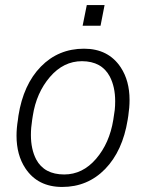

<svg xmlns="http://www.w3.org/2000/svg" viewBox="-20 -731 563 761"><path d="M226.5 10Q129.5 10 80.5 -64Q45.5 -117 45.5 -193Q45.5 -223 51 -256L53 -272Q72.5 -396 142 -467Q211.5 -538 313 -538Q409.5 -538 458.5 -464Q493.5 -411 493.5 -335Q493.5 -305 488.5 -272L486 -256Q466 -132.5 396.8 -61.2Q327.5 10 226.5 10ZM234.5 -39.5Q307.5 -39.5 360.8 -101.5Q414 -163.5 429 -256Q433 -280 434.8 -295.2Q436.5 -310.5 436.5 -330Q436.5 -387 415 -428Q383 -488 305 -488.5Q231.5 -488.5 177.8 -425.8Q124 -363 110 -272L107.5 -256Q102.5 -224.5 102.5 -196Q102.5 -139.5 123.5 -99Q155.5 -39.5 234.5 -39.5ZM378.5 -629H307.5L324 -711H394.5Z"/></svg>

Font: Roberto Sans Light
Style: Italic
Weight: 300
Italic angle: -11°
Designer: Google
Version: Version 1.00;June 11, 2020;FontCreator 12.0.0.2522 64-bit; t